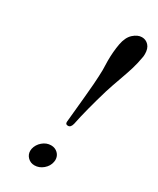

<svg xmlns="http://www.w3.org/2000/svg" viewBox="-177 -721 651 790"><g transform="rotate(30 148.5 -326.0)"><path d="M87.9 -40Q92.8 -62 110.8 -77.4Q128.9 -92.8 150.9 -92.8Q169.9 -92.8 182.9 -80.3Q195.8 -67.9 195.8 -48.8Q195.8 -47.9 195.3 -44.9Q194.8 -42 194.8 -40Q190.9 -18.1 172.4 -2.4Q153.8 13.2 131.8 13.2Q112.8 13.2 99.9 0.5Q86.9 -12.2 86.9 -30.8Q86.9 -31.7 87.4 -34.9Q87.9 -38.1 87.9 -40ZM252 -665Q271 -665 283.9 -651.1Q296.9 -637.2 296.9 -610.8Q296.9 -598.6 294.9 -591.8Q290 -563 281.5 -534.9Q272.9 -506.8 259 -468.5Q245.1 -430.2 234.9 -397.9Q202.6 -289.1 188 -216.8Q183.1 -196.8 169.9 -196.8Q157.7 -196.8 158.2 -208V-210Q173.3 -361.8 175.8 -397.9Q178.7 -438 179.2 -465.8Q179.2 -473.6 178.7 -488.3Q178.2 -502.9 178.2 -509.8Q178.2 -553.7 185.1 -591.8Q191.9 -628.9 211.9 -647Q231.9 -665 252 -665Z"/></g></svg>

Font: Linux Libertine
Style: Italic
Weight: 400
Italic angle: -12°
Designer: Philipp H. Poll
Foundry: Philipp H. Poll
Version: Version 5.1.6 ; ttfautohint (v0.9)